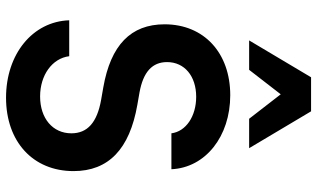

<svg xmlns="http://www.w3.org/2000/svg" viewBox="-222 -788 1025 620"><g transform="rotate(90 290.0 -478.5)"><path d="M46 -190C50 -72 155 14 296 14C438 14 533 -73 533 -204C533 -317 462 -385 319 -410L279 -417C213 -429 181 -458 181 -506C181 -562 226 -600 293 -600C356 -600 405 -567 411 -520H527C522 -630 421 -710 288 -710C151 -710 59 -625 59 -498C59 -389 126 -324 263 -300L303 -293C376 -280 411 -249 411 -197C411 -137 363 -96 292 -96C223 -96 169 -135 162 -190ZM111 -771H206L285 -873L364 -771H459L340 -971H230Z"/></g></svg>

Font: CommitMono-dimboump
Style: Bold
Weight: 700
Monospace: yes
Designer: Eigil Nikolajsen
Foundry: Eigil Nikolajsen
Version: Version 1.143